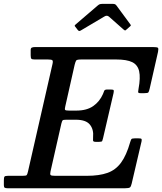

<svg xmlns="http://www.w3.org/2000/svg" viewBox="-62 -1000 861 1020"><path d="M350.5 -841.5Q354.5 -836.5 358 -835.5Q361.5 -834.5 368 -838.5L492 -912Q506 -921 517 -911.5L594.5 -843Q600 -838.5 602 -838Q604 -837.5 610.5 -843.5L628 -859Q633 -863 633 -865Q633 -867 630.5 -870.5L556.5 -971Q553 -975.5 549 -977.5Q545 -979.5 535 -979.5H485.5Q474.5 -979.5 469.2 -978Q464 -976.5 457.5 -971L342 -872Q335.5 -866.5 334.8 -864.2Q334 -862 339 -856.5ZM264 -343.5Q267.5 -357 270.5 -360.5Q273.5 -364 290.5 -364H340.5Q394.5 -364 415.5 -338Q436.5 -312 432.5 -271.5Q432 -262 432.2 -254.2Q432.5 -246.5 445.5 -246.5H465Q479 -246.5 481 -251Q483 -255.5 485.5 -266L541 -504.5Q543.5 -516.5 542 -520.5Q540.5 -524.5 526 -524.5H508Q494 -524.5 491.5 -517.2Q489 -510 485 -500.5Q467.5 -460.5 433.2 -436.5Q399 -412.5 343.5 -412.5H304.5Q287.5 -412.5 284.2 -416Q281 -419.5 284.5 -433.5L334.5 -655.5Q339 -673.5 343 -678.8Q347 -684 370 -684H555.5Q611.5 -684 640.5 -669.8Q669.5 -655.5 677.2 -621.5Q685 -587.5 674 -528.5Q672.5 -519 671.8 -512Q671 -505 684.5 -505H704.5Q723 -505 726.2 -509.2Q729.5 -513.5 733 -528.5L777.5 -724.5Q781 -742 777 -746Q773 -750 750.5 -750H124.5Q114.5 -750 107.8 -747.5Q101 -745 101 -734V-706.5Q101 -692.5 104.5 -688.2Q108 -684 122.5 -684H192.5Q211.5 -684 216 -680Q220.5 -676 217 -660.5L86.5 -88Q83 -73.5 79.8 -69.8Q76.5 -66 58 -66H-19.5Q-34.5 -66 -38 -61.8Q-41.5 -57.5 -41.5 -42V-16Q-41.5 -5.5 -37 -2.8Q-32.5 0 -22.5 0H603.5Q623 0 628.5 -4.5Q634 -9 637.5 -24.5L690 -249Q692 -259 689.5 -262Q687 -265 673.5 -265H654Q638.5 -265 635.8 -260.5Q633 -256 629.5 -244.5Q609.5 -174.5 581 -135.8Q552.5 -97 508.8 -81.5Q465 -66 399.5 -66H230.5Q210.5 -66 206.8 -70.2Q203 -74.5 206.5 -90Z"/></svg>

Font: Besley Medium
Style: Italic
Weight: 500
Italic angle: -13°
Designer: Owen Earl
Foundry: indestructible type*
Version: Version 2.001